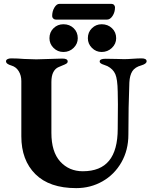

<svg xmlns="http://www.w3.org/2000/svg" viewBox="-20 -956 785 990"><path d="M11 0ZM90 -253V-538Q90 -567 76.5 -589Q63 -611 39 -618Q11 -626 11 -640Q11 -647 18.5 -651Q26 -655 37 -655Q71 -655 104 -652Q148 -650 167 -650Q185 -650 235 -652Q283 -654 302 -654Q329 -654 329 -639Q329 -632 321.5 -627.5Q314 -623 302 -618.5Q290 -614 282 -610Q265 -603 255 -584Q245 -565 245 -533V-271Q245 -173 290.5 -123Q336 -73 407 -73Q498 -73 542.5 -127.5Q587 -182 587 -292L588 -418Q588 -463 587 -483Q586 -548 574.5 -574Q563 -600 534 -615Q528 -618 517 -621.5Q506 -625 500 -629Q494 -633 494 -639Q494 -653 524 -653L583 -652Q595 -651 620 -651Q638 -651 664 -653Q692 -655 710 -655Q736 -655 736 -640Q736 -627 709 -619Q676 -610 662.5 -589Q649 -568 647 -531Q642 -405 642 -262Q642 -182 606 -119Q570 -56 508.5 -21Q447 14 373 14Q235 14 162.5 -58Q90 -130 90 -253ZM235 -759Q235 -790 256 -810.5Q277 -831 307 -831Q339 -831 360 -810.5Q381 -790 381 -759Q381 -730 359.5 -709Q338 -688 307 -688Q277 -688 256 -709Q235 -730 235 -759ZM433 -759Q433 -790 454 -810.5Q475 -831 504 -831Q536 -831 557.5 -810.5Q579 -790 579 -759Q579 -730 557 -709Q535 -688 504 -688Q475 -688 454 -709Q433 -730 433 -759ZM249 -873Q249 -898 260.5 -917Q272 -936 286 -936H555Q563 -936 568 -930.5Q573 -925 573 -918Q573 -893 560.5 -874Q548 -855 532 -855H268Q260 -855 254.5 -860.5Q249 -866 249 -873Z"/></svg>

Font: EB Garamond
Style: Bold
Weight: 700
Designer: Georg Duffner and Octavio Pardo
Foundry: Georg Duffner
Version: Version 1.000; ttfautohint (v1.6)